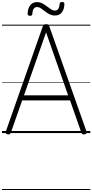

<svg xmlns="http://www.w3.org/2000/svg" viewBox="-20 -1320 916 1905"><path d="M57 13Q42 10 37.5 3Q33 -4 38 -16L404 -1057Q408 -1070 415.5 -1075Q423 -1080 438 -1080Q452 -1080 459 -1075Q466 -1070 470 -1057L838 -16Q843 -4 838 3Q833 10 818 13Q804 15 797.5 10.5Q791 6 785 -10L675 -324H200L90 -10Q85 5 78 10Q71 15 57 13ZM218 -374H656L437 -999ZM277 -1163Q254 -1163 254 -1184Q256 -1238 280.5 -1268.5Q305 -1299 346 -1299Q377 -1299 401 -1286Q425 -1273 446 -1256.5Q467 -1240 486.5 -1227.5Q506 -1215 526 -1215Q547 -1215 558.5 -1232.5Q570 -1250 572 -1282Q573 -1300 596 -1300Q609 -1300 614 -1295.5Q619 -1291 619 -1279Q617 -1225 592.5 -1195.5Q568 -1166 525 -1166Q496 -1166 471.5 -1178.5Q447 -1191 426.5 -1207.5Q406 -1224 386.5 -1237Q367 -1250 346 -1250Q326 -1250 314.5 -1233.5Q303 -1217 301 -1183Q300 -1172 294.5 -1167.5Q289 -1163 277 -1163ZM0 555H876V565H0ZM0 -20H876V0H0ZM0 -505H876V-500H0ZM0 -1075H876V-1065H0Z"/></svg>

Font: Playwrite AR Guides
Style: Regular
Weight: 400
Designer: Veronika Burian, José Scaglione
Foundry: TypeTogether
Version: Version 1.003